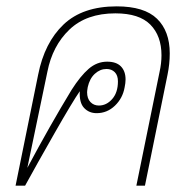

<svg xmlns="http://www.w3.org/2000/svg" viewBox="-20 -584 581 604"><path d="M100 -349Q120 -450 180 -507Q240 -564 347 -564Q434 -564 474 -525Q514 -486 514 -416Q514 -383 507 -349L436 0H409L482 -358Q488 -385 488 -410Q488 -471 453 -506.5Q418 -542 343 -542Q252 -542 198.5 -491Q145 -440 129 -358L66 -56Q137 -189 205 -301Q233 -345 259 -367.5Q285 -390 317 -390Q346 -390 360.5 -375Q375 -360 375 -334Q375 -323 372 -309Q366 -275 341.5 -251.5Q317 -228 284 -228Q260 -228 244.5 -244.5Q229 -261 231 -297Q208 -264 151 -164Q94 -64 59 0H29ZM351 -328Q351 -347 341 -357Q331 -367 315 -367Q295 -367 278.5 -352Q262 -337 256 -310Q254 -298 254 -294Q254 -274 264.5 -263Q275 -252 291 -252Q315 -252 333 -272.5Q351 -293 351 -328Z"/></svg>

Font: Trirong Thin
Style: Italic
Weight: 250
Italic angle: -12°
Designer: Katatrad Team
Foundry: CadsonDemak
Version: Version 1.001